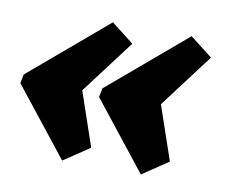

<svg xmlns="http://www.w3.org/2000/svg" viewBox="-113 -505 627 531"><g transform="rotate(10 200.5 -239.5)"><path d="M92 -39 -59 -230 -54 -255 164 -440 227 -391 113 -240 165 -88ZM313 -39 162 -230 167 -255 385 -440 448 -391 334 -240 386 -88Z"/></g></svg>

Font: Piazzolla SC Black
Style: Italic
Weight: 900
Italic angle: -11.3°
Designer: Juan Pablo del Peral
Foundry: Huerta Tipografica
Version: Version 1.330